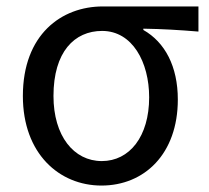

<svg xmlns="http://www.w3.org/2000/svg" viewBox="-20 -563 650 596"><path d="M295 13C428 13 532 -85 532 -254C532 -357 492 -432 425 -470V-474C485 -473 535 -470 596 -465V-543H299C171 -543 51 -456 51 -265C51 -86 164 13 295 13ZM296 -63C209 -63 146 -141 146 -265C146 -402 211 -467 297 -467C391 -467 443 -370 443 -261C443 -139 382 -63 296 -63Z"/></svg>

Font: Noto Sans T Chinese Regular
Style: Regular
Weight: 400
Designer: Ryoko NISHIZUKA (kana & ideographs); Paul D. Hunt (Latin, Greek & Cyrillic); Wenlong ZHANG (bopomofo); Sandoll Communica
Foundry: Adobe Systems Incorporated
Version: Version 1.000;PS 1;hotconv 1.0.78;makeotf.lib2.5.61930